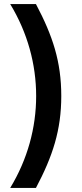

<svg xmlns="http://www.w3.org/2000/svg" viewBox="-20 -760 400 940"><path d="M156 -740H30C115 -600 157 -445 157 -290C157 -135 115 20 30 160H156C238 5 280 -123 280 -290C280 -458 238 -585 156 -740Z"/></svg>

Font: KT Kiyosuna Sans Bold
Style: Regular
Weight: 700
Designer: [Zen Kaku Gothic] Yoshimichi Ohira
Version: Version 1.010;Glyphs 3.1.2 (3151)